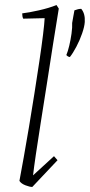

<svg xmlns="http://www.w3.org/2000/svg" viewBox="-20 -732 356 761"><path d="M108 9Q98 9 81 2.5Q64 -4 57 -15Q64 -52 74 -108Q84 -164 95 -229.5Q106 -295 116.5 -362Q127 -429 136 -489Q145 -549 150.5 -594Q156 -639 157 -660L72 -658Q68 -666 68 -679Q94 -682 134 -691Q174 -700 204 -712L213 -698Q202 -633 190 -555.5Q178 -478 165.5 -398Q153 -318 141.5 -246Q130 -174 122 -119Q114 -64 111 -37L194 -113L208 -97ZM266 -641Q267 -648 270.5 -666.5Q274 -685 275 -691Q290 -697 302 -697Q318 -678 316 -645Q315 -627 305.5 -599.5Q296 -572 282.5 -546.5Q269 -521 257 -506Q253 -506 248.5 -509Q244 -512 243 -514Q249 -528 254.5 -551Q260 -574 263.5 -599Q267 -624 266 -641Z"/></svg>

Font: Labrada Lght
Style: Italic
Weight: 300
Italic angle: -7°
Designer: Mercedes Jáuregui
Foundry: Omnibus-Type Team
Version: Version 1.000; ttfautohint (v1.8.4.7-5d5b)